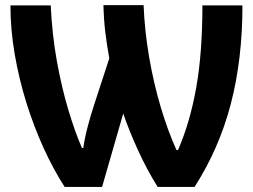

<svg xmlns="http://www.w3.org/2000/svg" viewBox="-20 -734 993 754"><path d="M233.9 0Q190.9 -66.4 152.3 -150.4Q113.8 -234.4 84.2 -328.6Q54.7 -422.9 37.8 -520.8Q21 -618.7 21 -712.9H179.2Q184.6 -597.2 203.6 -492.4Q222.7 -387.7 248.8 -301Q274.9 -214.4 301.8 -152.8H307.1Q312.5 -191.4 324.5 -237.1Q336.4 -282.7 349.1 -320.8L409.2 -504.9Q399.4 -558.6 393.6 -607.2Q387.7 -655.8 386.2 -713.9H543.9Q547.9 -613.8 565.4 -511.2Q583 -408.7 610.8 -314.7Q638.7 -220.7 672.9 -145H679.2Q726.6 -254.4 750.7 -390.6Q774.9 -526.9 774.9 -712.9H932.1Q932.1 -501.5 886.5 -326.2Q840.8 -150.9 744.1 0H599.1Q558.6 -64.5 522.9 -142.1Q487.3 -219.7 463.9 -288.1L380.9 0Z"/></svg>

Font: Open Sans
Style: Bold
Weight: 700
Designer: Monotype Design Team
Foundry: Monotype Imaging Inc.
Version: Version 3.000; ttfautohint (v1.8.4)